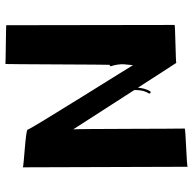

<svg xmlns="http://www.w3.org/2000/svg" viewBox="-22 -698 712 708"><g transform="rotate(90 334.0 -344.0)"><path d="M223 -526C234 -500 248 -465 267 -447C279 -435 284 -417 297 -406C312 -386 313 -426 313 -443C313 -453 312 -465 312 -475V-489C312 -508 317 -526 324 -536C328 -540 320 -547 317 -542C309 -531 303 -509 303 -489C303 -473 304 -459 304 -443C304 -433 303 -422 302 -414V-413C292 -426 285 -442 273 -453C251 -477 239 -513 225 -545C222 -547 216 -553 215 -545V-540C215 -530 213 -522 213 -513V-491C213 -488 459 -98 458 -90C457 -82 598 -76 597 -72L595 -680C595 -676 454 -673 454 -669C455 -657 455 -267 457 -258C457 -258 212 -639 212 -638C212 -636 71 -634 72 -632L73 -11C73 -10 215 -9 216 -8C217 -7 218 -392 219 -392C222 -393 225 -394 224 -398C220 -408 216 -430 217 -444C219 -465 222 -490 222 -513V-518C222 -520 223 -524 223 -526Z"/></g></svg>

Font: Hussar Wojna
Style: 3
Weight: 400
Designer: Robert Jablonski
Foundry: Cannot Into Space Fonts
Version: Version 1.01